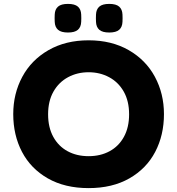

<svg xmlns="http://www.w3.org/2000/svg" viewBox="-20 -953 910 986"><path d="M227 -366Q227 -299 253.5 -250.5Q280 -202 327 -176.5Q374 -151 435 -151Q496 -151 543 -176.5Q590 -202 616.5 -250.5Q643 -299 643 -366Q643 -434 615.5 -482.5Q588 -531 540.5 -556.5Q493 -582 435 -582Q377 -582 329.5 -556.5Q282 -531 254.5 -482.5Q227 -434 227 -366ZM48 -367Q48 -472 94.5 -558.5Q141 -645 229 -695.5Q317 -746 435 -746Q553 -746 641 -695.5Q729 -645 775.5 -558.5Q822 -472 822 -367Q822 -259 777 -173Q732 -87 644.5 -37Q557 13 435 13Q313 13 225.5 -37Q138 -87 93 -173Q48 -259 48 -367ZM261 -841Q260 -860 261 -878Q262 -905 278 -919Q294 -933 329 -933Q364 -933 380 -919Q396 -905 397 -878Q398 -860 397 -841Q396 -814 380 -800Q364 -786 329 -786Q294 -786 278 -800Q262 -814 261 -841ZM473 -841Q472 -860 473 -878Q474 -905 490 -919Q506 -933 541 -933Q576 -933 592 -919Q608 -905 609 -878Q610 -860 609 -841Q608 -814 592 -800Q576 -786 541 -786Q506 -786 490 -800Q474 -814 473 -841Z"/></svg>

Font: Kreadon
Style: Regular
Weight: 400
Designer: kohakuno
Foundry: StudioGnu
Version: Version 1.000;Glyphs 3.1.2 (3151)